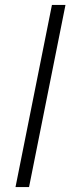

<svg xmlns="http://www.w3.org/2000/svg" viewBox="-20 -760 286 780"><path d="M43 0 191 -740H246L98 0Z"/></svg>

Font: IBM Plex Sans Light
Style: Italic
Weight: 300
Italic angle: -11.31°
Designer: Mike Abbink, Paul van der Laan, Pieter van Rosmalen
Foundry: Bold Monday
Version: Version 3.201